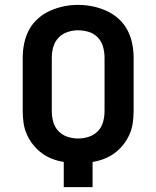

<svg xmlns="http://www.w3.org/2000/svg" viewBox="-20 -766 640 786"><path d="M241 0V-103Q216 -107 193 -116Q170 -125 150.5 -139.5Q131 -154 115.5 -173.5Q100 -193 90 -215.5Q80 -238 76.5 -262.5Q73 -287 73 -311V-530Q73 -559 79 -588.5Q85 -618 99 -644Q113 -670 135.5 -690Q158 -710 185 -722Q212 -734 241 -740Q270 -746 300 -746Q330 -746 359 -740Q388 -734 415 -722Q442 -710 464.5 -690Q487 -670 501 -644Q515 -618 521 -588.5Q527 -559 527 -530V-311Q527 -287 523.5 -262.5Q520 -238 510 -215.5Q500 -193 484.5 -173.5Q469 -154 449.5 -139.5Q430 -125 407 -116Q384 -107 359 -103V0ZM300 -199Q322 -199 343.5 -206Q365 -213 380.5 -229Q396 -245 402 -267Q408 -289 408 -311V-530Q408 -552 402 -574Q396 -596 380.5 -612.5Q365 -629 343 -635.5Q321 -642 299 -642Q277 -642 255.5 -634.5Q234 -627 219 -611Q204 -595 198 -573.5Q192 -552 192 -530V-311Q192 -289 198 -267Q204 -245 219.5 -229Q235 -213 256.5 -206Q278 -199 300 -199Z"/></svg>

Font: Iosevka Curly Extended
Style: Bold
Weight: 700
Width: 7
Monospace: yes
Designer: Belleve Invis
Foundry: Belleve Invis
Version: Version 11.1.0; ttfautohint (v1.8.3)